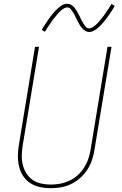

<svg xmlns="http://www.w3.org/2000/svg" viewBox="-20 -981 640 1009"><path d="M246 8Q217 8 189.5 2Q162 -4 139.5 -18.5Q117 -33 102 -55.5Q87 -78 80.5 -105Q74 -132 74 -160.5Q74 -189 79 -218L164 -735H185L99 -215Q95 -189 94.5 -163.5Q94 -138 100 -114Q106 -90 119 -69.5Q132 -49 151.5 -35.5Q171 -22 196 -16.5Q221 -11 247 -11Q271 -11 295.5 -15.5Q320 -20 344 -31Q368 -42 388 -60Q408 -78 422 -100Q436 -122 444 -146Q452 -170 456 -194L545 -735H566L476 -191Q472 -165 463 -138.5Q454 -112 438 -88Q422 -64 400.5 -45Q379 -26 353 -13.5Q327 -1 299.5 3.5Q272 8 246 8ZM449 -813Q437 -813 427 -819.5Q417 -826 410 -834.5Q403 -843 397.5 -852.5Q392 -862 386.5 -872.5Q381 -883 376 -894Q371 -905 365 -914.5Q359 -924 352 -933Q345 -942 333 -942Q328 -942 325.5 -941Q323 -940 318.5 -938Q314 -936 309 -932.5Q304 -929 298 -923.5Q292 -918 289 -914.5Q286 -911 283 -908Q280 -905 277.5 -901.5Q275 -898 272 -894.5Q269 -891 265.5 -887Q262 -883 259 -879Q256 -875 252.5 -870Q249 -865 246 -860Q243 -855 239 -850Q235 -845 231.5 -839Q228 -833 224 -827Q220 -821 216 -814L199 -824Q206 -836 212.5 -846Q219 -856 225 -865Q231 -874 237 -882.5Q243 -891 248.5 -898Q254 -905 259.5 -911.5Q265 -918 270 -923.5Q275 -929 284 -937Q293 -945 301 -950.5Q309 -956 316.5 -958.5Q324 -961 333 -961Q345 -961 355 -955Q365 -949 372 -940Q379 -931 384.5 -921.5Q390 -912 395.5 -901.5Q401 -891 406 -880Q411 -869 417 -859.5Q423 -850 430 -841Q437 -832 449 -832Q454 -832 456.5 -833Q459 -834 463.5 -836Q468 -838 473 -842Q478 -846 484 -851Q490 -856 493 -859.5Q496 -863 499 -866Q502 -869 504.5 -872.5Q507 -876 510 -879.5Q513 -883 516.5 -887Q520 -891 523 -895.5Q526 -900 529.5 -904.5Q533 -909 536 -914Q539 -919 543 -924.5Q547 -930 550.5 -935.5Q554 -941 558 -947Q562 -953 566 -960L583 -950Q577 -939 570 -928.5Q563 -918 557 -909Q551 -900 545 -891.5Q539 -883 533.5 -876Q528 -869 522.5 -862.5Q517 -856 512 -851Q507 -846 498 -837.5Q489 -829 481 -824Q473 -819 465.5 -816Q458 -813 449 -813Z"/></svg>

Font: Iosevka Thin Extended
Style: Italic
Weight: 100
Width: 7
Italic angle: -9°
Monospace: yes
Designer: Belleve Invis
Foundry: Belleve Invis
Version: Version 32.5.0; ttfautohint (v1.8.4)